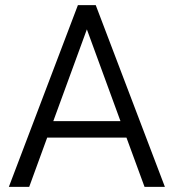

<svg xmlns="http://www.w3.org/2000/svg" viewBox="-20 -731 679 751"><path d="M545.4 0 474.6 -192.9H164.6L94.2 0H14.6L284.7 -710.9H354.5L625 0ZM188.5 -257.3H451.2L319.8 -616.2Z"/></svg>

Font: Vazirmatn UI Light
Style: Regular
Weight: 300
Designer: Saber Rastikerdar
Foundry: Saber Rastikerdar
Version: Version 33.003